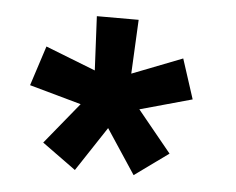

<svg xmlns="http://www.w3.org/2000/svg" viewBox="-36 -761 528 430"><g transform="rotate(5 228.0 -546.0)"><path d="M146.5 -372.5 70.5 -427.5 146.5 -520.5 30 -553 59 -642.5 171.5 -598.5 165.5 -720H259.5L253.5 -598.5L366.5 -642.5L395.5 -553L278.5 -520.5L354.5 -427.5L278.5 -372.5L212.5 -472.5Z"/></g></svg>

Font: Vela Sans SemBd
Style: Regular
Weight: 600
Designer: Principal design: Mikhail Sharanda - project Manrope.
Design modification: Ravid Balaliev
Foundry: Mikhail Sharanda
Version: Version 1.001